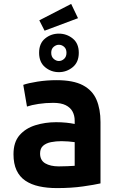

<svg xmlns="http://www.w3.org/2000/svg" viewBox="-20 -950 600 982"><path d="M271 12Q221 12 180 3Q139 -6 109.5 -26Q80 -46 64.5 -79.5Q49 -113 49 -161Q49 -223 80 -258.5Q111 -294 161 -309.5Q211 -325 267 -325Q295 -325 319 -322.5Q343 -320 362 -316V-333Q362 -359 351 -379.5Q340 -400 316 -412Q292 -424 252 -424Q213 -424 177 -418.5Q141 -413 118 -405L99 -516Q124 -525 171.5 -532.5Q219 -540 269 -540Q355 -540 404 -514Q453 -488 473.5 -440Q494 -392 494 -326V-12Q464 -5 404.5 3.5Q345 12 271 12ZM281 -99Q303 -99 324.5 -100Q346 -101 362 -102V-223Q349 -225 330 -226.5Q311 -228 295 -228Q266 -228 241 -223Q216 -218 200.5 -204.5Q185 -191 185 -165Q185 -130 211.5 -114.5Q238 -99 281 -99ZM281 -581Q241 -581 210.5 -606.5Q180 -632 180 -680Q180 -728 210.5 -753Q241 -778 281 -778Q321 -778 352 -753Q383 -728 383 -680Q383 -632 352 -606.5Q321 -581 281 -581ZM281 -638Q296 -638 308 -649Q320 -660 320 -680Q320 -700 308 -710.5Q296 -721 281 -721Q267 -721 254.5 -710.5Q242 -700 242 -680Q242 -660 254.5 -649Q267 -638 281 -638ZM208 -793 181 -846 344 -930 379 -857Z"/></svg>

Font: Ubuntu Sans Mono
Style: Regular
Weight: 400
Monospace: yes
Designer: Dalton Maag Ltd
Foundry: Dalton Maag Ltd
Version: Version 1.006